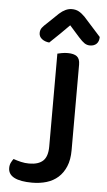

<svg xmlns="http://www.w3.org/2000/svg" viewBox="-57 -860 505 909"><g transform="rotate(5 195.0 -405.5)"><path d="M109 -77Q153 -77 175 -97.5Q197 -118 197 -166V-607Q204 -609 218 -611.5Q232 -614 246 -614Q275 -614 289.5 -603Q304 -592 304 -564V-157Q304 -112 290.5 -80Q277 -48 254 -27.5Q231 -7 199.5 2.5Q168 12 131 12Q75 12 46 -3Q17 -18 17 -48Q17 -63 23 -74.5Q29 -86 34 -92Q51 -86 70 -81.5Q89 -77 109 -77ZM246 -746Q227 -727 203.5 -703.5Q180 -680 154 -656Q133 -658 119 -669Q105 -680 105 -697Q105 -712 113 -722.5Q121 -733 137 -747L188 -796Q218 -823 247 -823Q266 -823 280 -815.5Q294 -808 309 -793L390 -703Q390 -682 378.5 -670.5Q367 -659 347 -659Q333 -659 321.5 -666.5Q310 -674 293 -693Z"/></g></svg>

Font: Baloo Tammudu 2 Medium
Style: Regular
Weight: 500
Designer: Maithili Shingre, Omkar Shende and Ek Type
Foundry: Ek Type
Version: Version 1.640;hotconv 1.0.111;makeotfexe 2.5.65597; ttfautoh